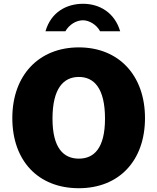

<svg xmlns="http://www.w3.org/2000/svg" viewBox="-20 -983 830 1013"><path d="M614 -818C585 -916 506 -963 418 -963C331 -963 249 -919 220 -818H325C344 -852 381 -876 418 -876C450 -876 490 -853 508 -818ZM396 10C609 10 745 -136 745 -360C745 -586 606 -733 396 -733C185 -733 45 -586 45 -360C45 -135 181 10 396 10ZM396 -146C316 -146 257 -201 257 -357C257 -518 316 -577 396 -577C476 -577 534 -518 534 -357C534 -201 476 -146 396 -146Z"/></svg>

Font: United Sans Black
Style: Regular
Weight: 900
Designer: Pablo Impallari, Rodrigo Fuenzalida (Modified by Dan O. Williams)
Version: Version 1.000;PS 001.000;hotconv 1.0.88;makeotf.lib2.5.64775